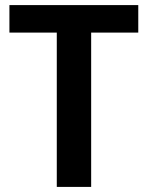

<svg xmlns="http://www.w3.org/2000/svg" viewBox="-20 -734 580 754"><path d="M338 0H203V-606H17V-714H523V-606H338Z"/></svg>

Font: Noto Sans Display SemiBold
Style: Regular
Weight: 600
Designer: Monotype Design Team
Foundry: Monotype Imaging Inc.
Version: Version 2.003